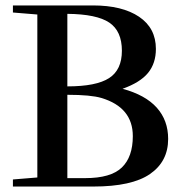

<svg xmlns="http://www.w3.org/2000/svg" viewBox="-20 -683 672 703"><path d="M27.3 0V-25.9L116.7 -33.2V-629.9L27.3 -637.2V-663.1H320.3Q427.7 -663.1 489.3 -621.6Q550.8 -580.1 550.8 -503.9Q550.8 -451.2 522 -416Q493.2 -380.9 428.7 -357.9Q512.2 -335.4 554 -288.8Q595.7 -242.2 595.7 -174.3Q595.7 -91.8 529.3 -45.9Q462.9 0 321.8 0ZM226.6 -366.7Q332.5 -366.7 379.4 -397Q426.3 -427.2 426.3 -497.1Q426.3 -569.3 380.1 -600.3Q334 -631.3 226.6 -632.3ZM226.6 -30.8H292Q385.7 -30.8 426 -69.6Q466.3 -108.4 466.3 -184.6Q466.3 -289.6 351.6 -324.2Q312.5 -335.9 226.6 -335.9Z"/></svg>

Font: Elstob Medium
Style: Regular
Weight: 500
Designer: Peter S. Baker
Version: Version 1.015